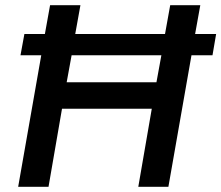

<svg xmlns="http://www.w3.org/2000/svg" viewBox="-20 -720 853 740"><path d="M799 -507H718L629 0H513L565 -301H219L167 0H50L139 -507H59L74 -589H153L173 -700H290L270 -589H616L636 -700H752L732 -589H813ZM602 -507H256L237 -403H583Z"/></svg>

Font: Bai Jamjuree SemiBold
Style: Italic
Weight: 600
Italic angle: -10°
Version: Version 1.000; ttfautohint (v1.6)